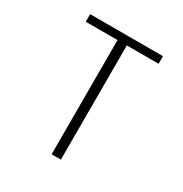

<svg xmlns="http://www.w3.org/2000/svg" viewBox="-152 -759 835 876"><g transform="rotate(30 265.0 -321.0)"><path d="M457 -641.6V-601.6H289.6V0H240.7V-601.6H73.2V-641.6Z"/></g></svg>

Font: AzarMehrMonospaced
Style: SansRegular
Weight: 1
Designer: Amin Abedi
Version: Version 1.00